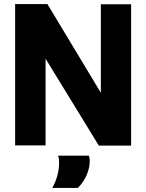

<svg xmlns="http://www.w3.org/2000/svg" viewBox="-20 -721 725 952"><path d="M55 0V-701H215L480 -261V-700H630V1H470L206 -430V0ZM239 211Q256 181 264.5 149Q273 117 273 88Q273 77 272 68Q271 59 268 51H421Q423 57 424 63Q425 69 425 76Q425 102 417 127Q409 152 396 173Q383 194 366 211Z"/></svg>

Font: Georama ExtraCondensed Thin
Style: Bold
Weight: 700
Version: Version 1.001